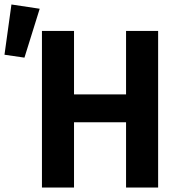

<svg xmlns="http://www.w3.org/2000/svg" viewBox="-36 -836 793 856"><path d="M526 0V-291H294V0H151V-698H294V-415H526V-698H669V0ZM141 -797 73 -579 -16 -592 15 -816Z"/></svg>

Font: IBM Plex Sans Condensed
Style: Bold
Weight: 700
Width: 3
Designer: Mike Abbink, Paul van der Laan, Pieter van Rosmalen
Foundry: Bold Monday
Version: Version 3.201